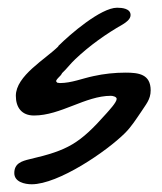

<svg xmlns="http://www.w3.org/2000/svg" viewBox="-20 -596 419 497"><path d="M370 -362C370 -404 339 -408 305 -408C277 -408 249 -405 222 -399C193 -393 165 -381 135 -381L128 -382L125 -386C128 -394 136 -398 140 -405V-406C153 -418 163 -432 175 -443C212 -478 254 -508 298 -533C306 -538 318 -546 318 -557C318 -574 296 -576 283 -576C241 -576 161 -507 131 -477V-476C98 -443 21 -400 21 -348C21 -318 36 -297 68 -297C137 -297 201 -348 267 -348C271 -348 282 -346 282 -340C282 -331 262 -310 256 -303C186 -224 156 -207 57 -184C36 -179 17 -173 17 -148C17 -125 44 -119 62 -119C131 -119 256 -204 304 -252C320 -268 332 -287 345 -306C357 -325 370 -338 370 -362Z"/></svg>

Font: ChillLongCangKaiShu Medium
Style: Regular
Weight: 500
Version: Version 3.500;Glyphs 3.1.1 (3135)